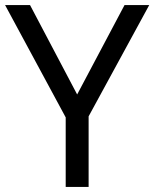

<svg xmlns="http://www.w3.org/2000/svg" viewBox="-20 -734 606 754"><path d="M283 -363 98 -714H0L238 -273V0H328V-277L566 -714H469Z"/></svg>

Font: Noto Sans Kayah Li
Style: Regular
Weight: 400
Designer: Monotype Design Team, Sérgio Martins
Foundry: Monotype Imaging Inc.
Version: Version 2.002